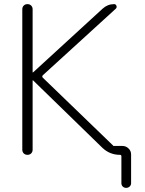

<svg xmlns="http://www.w3.org/2000/svg" viewBox="-20 -750 703 930"><path d="M88 -25V-705Q88 -716 95 -723Q102 -730 113 -730Q124 -730 131 -723Q138 -716 138 -705V-400Q138 -399 139 -399L141 -400L477 -708Q501 -730 533 -730Q541 -730 544 -722Q547 -714 541 -708L188 -386Q182 -380 187 -374L531 -42Q531 -43 533 -43H573Q590 -43 602.5 -31Q615 -19 615 -2V137Q615 147 608 153.5Q601 160 591 160Q581 160 574.5 153.5Q568 147 568 137V7Q568 0 561 0Q512 0 476 -34L141 -360Q140 -361 139 -361Q138 -361 138 -360V-25Q138 -14 131 -7Q124 0 113 0Q102 0 95 -7Q88 -14 88 -25Z"/></svg>

Font: Rounded Mplus 1c Light
Style: Regular
Weight: 300
Version: Version 1.059.20150529